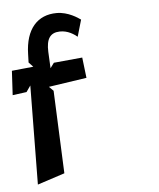

<svg xmlns="http://www.w3.org/2000/svg" viewBox="-65 -722 586 709"><g transform="rotate(-5 228.0 -367.5)"><path d="M-17 -392 35 -399 51 -422 47 -55 148 -88 135 -395 119 -411 260 -432 251 -508 145 -498 131 -479 128 -540C126 -588 141 -610 176 -611C207 -612 230 -595 241 -586L259 -648C249 -655 214 -680 171 -680C100 -680 55 -631 53 -538L52 -507L68 -490L-12 -482Z"/></g></svg>

Font: Charger Slice
Style: Regular
Weight: 400
Designer: Jasper
Foundry: Cannot Into Space Fonts
Version: Version 1.1